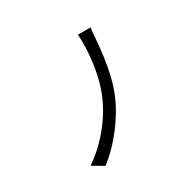

<svg xmlns="http://www.w3.org/2000/svg" viewBox="-151 -1015 1302 1302"><g transform="rotate(-45 500.0 -364.5)"><path d="M802 -719.5Q793.3 -699.5 785 -675.1Q776.6 -650.8 769.7 -631.7Q750.7 -577.6 724 -513.4Q697.2 -449.3 663.1 -386Q629 -322.7 586.6 -268.2Q541.9 -211.1 481 -156.9Q420.1 -102.7 350.9 -57.8Q281.7 -12.9 209.9 16.7L139.6 -55.8Q214.7 -82 284.1 -122.6Q353.5 -163.2 413.2 -214Q472.9 -264.8 518.1 -321.1Q564.7 -379.1 601.9 -450.3Q639.1 -521.4 666 -597.4Q692.9 -673.3 706.5 -744.7Z"/></g></svg>

Font: Noto Sans TC Thin
Style: Regular
Weight: 100
Designer: Ryoko NISHIZUKA 西塚涼子 (kana, bopomofo & ideographs); Paul D. Hunt (Latin, Greek & Cyrillic); Sandoll Communications 산돌커뮤니
Foundry: Adobe
Version: Version 2.004-H2;hotconv 1.0.118;makeotfexe 2.5.65603